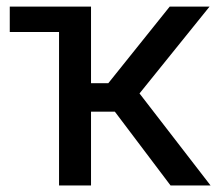

<svg xmlns="http://www.w3.org/2000/svg" viewBox="-20 -566 674 586"><path d="M9.8 -468.3V-545.9H205.1V-468.3ZM160.2 0V-545.9H257.8V-312H310.5L498 -545.9H619.6L405.8 -280.8L622.6 0H500.5L330.6 -225.1H257.8V0Z"/></svg>

Font: Inter Cardless
Style: Regular
Weight: 400
Designer: Rasmus Andersson
Foundry: rsms
Version: Version 4.001;git-9221beed3